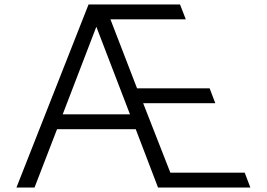

<svg xmlns="http://www.w3.org/2000/svg" viewBox="-20 -845 1202 865"><path d="M54 0 379 -825H791L817 -758H477.5L597.5 -447H924.5L950 -380H625L747.5 -67H1082.5L1108 0H692L591.5 -263H237L135.5 0ZM262.5 -330H565.5L414 -724.5Z"/></svg>

Font: Spartan Thin
Style: Regular
Weight: 400
Version: Version 1.004